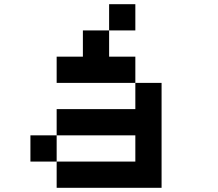

<svg xmlns="http://www.w3.org/2000/svg" viewBox="-20 -895 1040 915"><path d="M125 -250H250V-125H125ZM625 -500H750V0H250V-125H625V-250H250V-375H625ZM375 -750H500V-625H625V-500H250V-625H375ZM500 -875H625V-750H500Z"/></svg>

Font: Pixel Operator Mono 8
Style: Regular
Weight: 400
Monospace: yes
Designer: Jayvee Enaguas (HarvettFox96)
Foundry: The Grandoplex Project
Version: Version 1.5.0 (October 25, 2015)